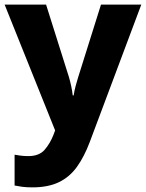

<svg xmlns="http://www.w3.org/2000/svg" viewBox="-21 -569 630 829"><path d="M-1 -549H178L277 -235Q282 -218 286.5 -197Q291 -176 293 -157H297Q300 -177 305.5 -197.5Q311 -218 316 -234L415 -549H589L367 43Q343 107 311.5 151Q280 195 233.5 217.5Q187 240 119 240Q93 240 74.5 237.5Q56 235 42 232V99Q52 101 68 103Q84 105 101 105Q148 105 171.5 78Q195 51 210 13L217 -6Z"/></svg>

Font: Noto Sans Lao Looped ExtraBold
Style: Regular
Weight: 800
Designer: Mark Frömberg, Ben Mitchell
Foundry: The Fontpad Ltd
Version: Version 1.002; ttfautohint (v1.8.4.7-5d5b)